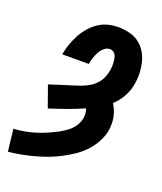

<svg xmlns="http://www.w3.org/2000/svg" viewBox="-149 -833 787 931"><g transform="rotate(20 245.0 -367.5)"><path d="M3 8 -10 -106Q13 -107 35 -110.5Q57 -114 78.5 -119.5Q100 -125 121 -132.5Q142 -140 163 -149.5Q184 -159 204.5 -170Q225 -181 243.5 -195Q262 -209 275 -228.5Q288 -248 292 -270Q292 -270 292 -270Q292 -270 292 -270Q294 -283 293 -295.5Q292 -308 287 -319Q244 -300 200.5 -284.5Q157 -269 113 -255L74 -365Q93 -371 112.5 -377.5Q132 -384 151.5 -390Q171 -396 190.5 -402Q210 -408 229 -415Q248 -422 266.5 -432.5Q285 -443 299.5 -458.5Q314 -474 322.5 -493Q331 -512 334 -531Q336 -541 336.5 -551Q337 -561 336.5 -571Q336 -581 334.5 -591Q333 -601 329 -609.5Q325 -618 317 -623.5Q309 -629 299 -629Q283 -629 269 -617Q255 -605 247 -589.5Q239 -574 234 -558Q229 -542 226 -526H89Q94 -552 102.5 -577.5Q111 -603 124 -628Q137 -653 155.5 -675Q174 -697 197 -713Q220 -729 246.5 -736Q273 -743 299 -743Q328 -743 356 -736.5Q384 -730 406 -714.5Q428 -699 442.5 -676Q457 -653 464 -626.5Q471 -600 472.5 -571Q474 -542 469 -513Q464 -479 446.5 -446Q429 -413 401 -388Q410 -374 416.5 -358.5Q423 -343 426.5 -326.5Q430 -310 430 -292.5Q430 -275 428 -258Q422 -226 406 -196Q390 -166 366.5 -141Q343 -116 314.5 -97Q286 -78 256 -62.5Q226 -47 194.5 -35.5Q163 -24 131 -15.5Q99 -7 67 -1Q35 5 3 8Z"/></g></svg>

Font: Iosevka Slab Heavy
Style: Italic
Weight: 900
Italic angle: -9°
Monospace: yes
Designer: Belleve Invis
Foundry: Belleve Invis
Version: Version 11.1.0; ttfautohint (v1.8.3)